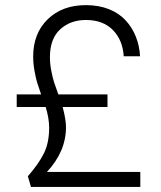

<svg xmlns="http://www.w3.org/2000/svg" viewBox="-20 -736 636 757"><path d="M110.8 -513.2Q110.8 -604.5 168.2 -660.2Q225.6 -715.8 318.8 -715.8Q369.1 -715.8 409.2 -700Q449.2 -684.1 475.1 -656Q501 -627.9 515.4 -592Q529.8 -556.2 532.2 -514.2H467.8Q463.9 -578.1 425 -617.7Q386.2 -657.2 318.8 -657.2Q257.8 -657.2 217.3 -620.4Q176.8 -583.5 176.8 -509.8Q176.8 -484.4 182.4 -456.1Q188 -427.7 193.4 -411.1Q198.7 -394.5 210 -363.8H403.8V-314H227.1Q240.2 -264.2 240.2 -234.9Q240.2 -138.7 165 -58.1H533.2V1H102.1L89.8 -41Q132.8 -90.3 153.3 -131.8Q173.8 -173.3 173.8 -232.9Q173.8 -268.6 160.2 -314H45.9V-363.8H142.1Q131.8 -393.1 126.7 -409.7Q121.6 -426.3 116.2 -455.6Q110.8 -484.9 110.8 -513.2Z"/></svg>

Font: SVN-Poppins Light
Style: Regular
Weight: 300
Designer: Ninad Kale (Devanagari), Jonny Pinhorn (Latin)
Foundry: Indian Type Foundry
Version: Version 3.002 2017